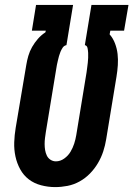

<svg xmlns="http://www.w3.org/2000/svg" viewBox="-20 -755 544 783"><path d="M205 8Q176 8 147.5 0.5Q119 -7 97.5 -23.5Q76 -40 62.5 -64.5Q49 -89 43 -117Q37 -145 38 -174.5Q39 -204 44 -234L87 -489Q90 -508 95.5 -527Q101 -546 111 -563.5Q121 -581 134.5 -596.5Q148 -612 165 -623L167 -630H110L127 -735H278L251 -571Q241 -569 235.5 -560.5Q230 -552 226.5 -543.5Q223 -535 220.5 -526Q218 -517 216 -508Q214 -499 212 -490Q210 -481 209 -472L167 -217Q165 -204 163.5 -192Q162 -180 162 -167.5Q162 -155 164 -143Q166 -131 171 -120.5Q176 -110 186 -103.5Q196 -97 208 -97Q226 -97 242 -108.5Q258 -120 267.5 -136Q277 -152 282.5 -169Q288 -186 291 -204L333 -460Q334 -469 335.5 -479Q337 -489 338 -499Q339 -509 339.5 -519Q340 -529 339.5 -539Q339 -549 337 -559Q335 -569 326 -571L353 -735H504L486 -630H430L427 -615Q441 -599 449 -578Q457 -557 459.5 -535Q462 -513 460.5 -489.5Q459 -466 455 -442L413 -187Q409 -162 401 -137.5Q393 -113 379.5 -90Q366 -67 347 -47.5Q328 -28 304.5 -15Q281 -2 255.5 3Q230 8 205 8Z"/></svg>

Font: Iosevka Slab Extrabold Oblique
Style: Regular
Weight: 800
Italic angle: -9°
Monospace: yes
Designer: Belleve Invis
Foundry: Belleve Invis
Version: Version 11.1.1; ttfautohint (v1.8.3)